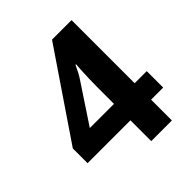

<svg xmlns="http://www.w3.org/2000/svg" viewBox="-197 -840 966 966"><g transform="rotate(-45 286.0 -357.0)"><path d="M555 -148H469V0H322V-148H17V-253L330 -714H469V-265H555ZM322 -386Q322 -409 323 -442Q324 -475 325.5 -503.5Q327 -532 328 -541H324Q315 -521 305 -502Q295 -483 281 -463L150 -265H322Z"/></g></svg>

Font: Noto Sans Ethiopic
Style: Bold
Weight: 700
Designer: Monotype Design Team
Foundry: Monotype Imaging Inc.
Version: Version 2.102; ttfautohint (v1.8.4.7-5d5b)